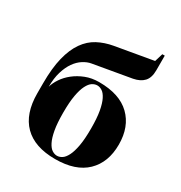

<svg xmlns="http://www.w3.org/2000/svg" viewBox="-178 -876 957 1017"><g transform="rotate(30 300.0 -367.5)"><path d="M305 -435Q290 -435 275 -425.5Q260 -416 247.5 -391.5Q235 -367 227.5 -325.5Q220 -284 220 -220Q220 -156 227.5 -114.5Q235 -73 247.5 -48.5Q260 -24 275 -14.5Q290 -5 305 -5Q320 -5 335 -14.5Q350 -24 362.5 -48.5Q375 -73 382.5 -114.5Q390 -156 390 -220Q390 -284 382.5 -325.5Q375 -367 362.5 -391.5Q350 -416 335 -425.5Q320 -435 305 -435ZM85 -300Q92 -326 110.5 -353.5Q129 -381 157.5 -403.5Q186 -426 223 -440.5Q260 -455 305 -455Q430 -455 495 -392Q560 -329 560 -220Q560 -111 495 -48Q430 15 305 15Q180 15 115 -50Q50 -115 50 -240V-300Q50 -394 66 -458.5Q82 -523 111.5 -565Q141 -607 182.5 -629Q224 -651 275 -660L505 -700L520 -750H535V-660Q535 -615 513.5 -591.5Q492 -568 450 -560L220 -520Q196 -516 171.5 -500.5Q147 -485 128 -458Q109 -431 97 -391.5Q85 -352 85 -300Z"/></g></svg>

Font: Yeseva One
Style: Regular
Weight: 400
Designer: Jovanny Lemonad
Foundry: Jovanny Lemonad
Version: Version 2.001; ttfautohint (v0.91) -l 8 -r 50 -G 200 -x 0 -w